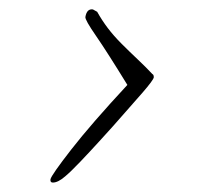

<svg xmlns="http://www.w3.org/2000/svg" viewBox="-20 -347 422 407"><path d="M92 40Q86 40 87 33Q89 24 131 -30Q173 -84 250 -167Q207 -237 183.5 -271Q160 -305 161 -311Q164 -329 177 -327L186 -322Q196 -304 208.5 -287.5Q221 -271 238 -254Q254 -238 272 -221Q290 -204 303 -190Q306 -189 306 -183Q305 -177 282 -150.5Q259 -124 220 -80Q211 -70 191 -48Q171 -26 150.5 -4.5Q130 17 118 27Q103 40 92 40Z"/></svg>

Font: Corinthia
Style: Regular
Weight: 400
Designer: Robert E. Leuschke
Foundry: Robert E. Leuschke
Version: Version 1.013; ttfautohint (v1.8.3)